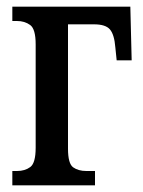

<svg xmlns="http://www.w3.org/2000/svg" viewBox="-20 -556 428 576"><path d="M17 0V-43H31Q55 -43 71 -55Q87 -67 87 -113V-423Q87 -469 70.5 -481Q54 -493 31 -493H17V-536H371L375 -375H330L326 -414Q323 -452 310 -467.5Q297 -483 262 -483H184V-110Q184 -65 199.5 -54Q215 -43 239 -43H265V0Z"/></svg>

Font: Noto Serif ExtraCondensed Medium
Style: Regular
Weight: 500
Width: 2
Designer: Monotype Design Team
Foundry: Monotype Imaging Inc.
Version: Version 2.015